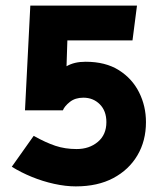

<svg xmlns="http://www.w3.org/2000/svg" viewBox="-20 -586 563 684"><path d="M204 -193Q210 -208 229 -223Q248 -238 277 -238Q312 -238 335.5 -214.5Q359 -191 359 -151Q359 -106 328.5 -80.5Q298 -55 253 -55Q212 -55 177.5 -66.5Q143 -78 100 -102L22 8Q54 28 93 44Q132 60 173 69Q214 78 250 78Q328 78 383.5 48.5Q439 19 469.5 -32.5Q500 -84 500 -151Q500 -208 475.5 -257Q451 -306 403.5 -336Q356 -366 285 -366Q264 -366 247.5 -362Q231 -358 217 -350L220 -442H452L468 -566H88L69 -193Z"/></svg>

Font: Catamaran Thin ExtraBold
Style: Regular
Weight: 800
Version: Version 2.000